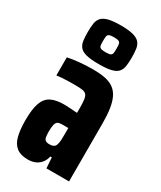

<svg xmlns="http://www.w3.org/2000/svg" viewBox="-195 -835 767 912"><g transform="rotate(30 188.0 -378.5)"><path d="M121 8Q81 8 58.5 -9.5Q36 -27 27 -61.5Q18 -96 18 -148Q18 -209 30 -243Q42 -277 69 -291Q96 -305 140 -305Q148 -305 157.5 -304.5Q167 -304 176.5 -303.5Q186 -303 195.5 -302Q205 -301 213 -301V-328Q213 -357 210.5 -374Q208 -391 200.5 -399Q193 -407 178 -409Q163 -411 137 -411Q118 -411 100.5 -410.5Q83 -410 67.5 -409Q52 -408 39 -406V-505Q66 -511 101.5 -514.5Q137 -518 177 -518Q216 -518 244.5 -512Q273 -506 292 -491.5Q311 -477 322 -453.5Q333 -430 338 -396.5Q343 -363 343 -317V0H219L215 -58H207Q202 -36 189.5 -21Q177 -6 159.5 1Q142 8 121 8ZM174 -106Q183 -106 190 -108Q197 -110 202 -115Q207 -120 209 -130Q212 -140 212.5 -154.5Q213 -169 213 -189V-218H178Q164 -218 156 -213.5Q148 -209 144.5 -196Q141 -183 141 -159Q141 -140 143 -128Q145 -116 152 -111Q159 -106 174 -106ZM186 -553Q143 -553 118.5 -559Q94 -565 82.5 -578Q71 -591 68 -611Q65 -631 65 -658Q65 -686 68 -706Q71 -726 82.5 -739Q94 -752 118.5 -758.5Q143 -765 186 -765Q229 -765 253.5 -758.5Q278 -752 289.5 -739Q301 -726 304 -706Q307 -686 307 -658Q307 -631 304 -611Q301 -591 289.5 -578Q278 -565 253.5 -559Q229 -553 186 -553ZM186 -618Q204 -618 212 -621.5Q220 -625 221.5 -633.5Q223 -642 223 -658Q223 -675 221.5 -684Q220 -693 212 -696.5Q204 -700 186 -700Q168 -700 160 -696.5Q152 -693 150.5 -684Q149 -675 149 -658Q149 -642 150.5 -633.5Q152 -625 160 -621.5Q168 -618 186 -618Z"/></g></svg>

Font: Saira ExtraCondensed ExtraBold
Style: Regular
Weight: 800
Width: 2
Designer: Hector Gatti with collaboration of the Omnibus-Type team
Foundry: Omnibus-Type
Version: Version 1.101